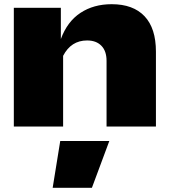

<svg xmlns="http://www.w3.org/2000/svg" viewBox="-20 -603 811 915"><path d="M45.9 0V-565.9H270V-417Q300.8 -500.5 363.5 -541.7Q426.3 -583 512.2 -583Q614.7 -583 668.9 -525.6Q723.1 -468.3 723.1 -356.9V0H487.8V-313Q487.8 -359.9 463.1 -385Q438.5 -410.2 395 -410.2Q318.8 -410.2 280.8 -336.9V0ZM267.1 68.8H501L418 292H231Z"/></svg>

Font: Mattone
Style: Bold
Weight: 700
Width: 6
Designer: Nunzio Mazzaferro
Foundry: Collletttivo
Version: Version 2.000;Glyphs 3.2 (3217)